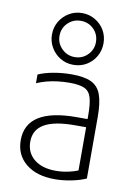

<svg xmlns="http://www.w3.org/2000/svg" viewBox="-94 -906 687 976"><g transform="rotate(10 250.0 -418.0)"><path d="M258 10Q164 10 109 -35Q54 -80 54 -156Q54 -238 119 -279Q184 -320 312 -320H394V-278H312Q206 -278 154.5 -248Q103 -218 103 -157Q103 -100 144 -66.5Q185 -33 256 -33Q292 -33 327.5 -41.5Q363 -50 387 -63L370 -31V-339Q370 -399 360.5 -431Q351 -463 324.5 -474.5Q298 -486 249 -486Q218 -486 188.5 -482.5Q159 -479 132 -472Q105 -465 80 -454V-499Q114 -514 159.5 -522Q205 -530 253 -530Q316 -530 352.5 -513Q389 -496 404 -454.5Q419 -413 419 -340V-22Q389 -8 344.5 1Q300 10 258 10ZM250 -579Q213 -579 183 -597Q153 -615 135 -645.5Q117 -676 117 -712Q117 -750 135 -780Q153 -810 183 -828Q213 -846 250 -846Q287 -846 317.5 -828Q348 -810 365.5 -780Q383 -750 383 -713Q383 -676 365.5 -645.5Q348 -615 318 -597Q288 -579 250 -579ZM250 -619Q290 -619 317 -646.5Q344 -674 344 -712Q344 -752 317 -779Q290 -806 250 -806Q211 -806 183.5 -779Q156 -752 156 -712Q156 -674 183.5 -646.5Q211 -619 250 -619Z"/></g></svg>

Font: M PLUS Code Latin Light
Style: Regular
Weight: 300
Designer: Coji Morishita
Foundry: UNDERFOREST DESIGN
Version: Version 1.002; ttfautohint (v1.8.3)